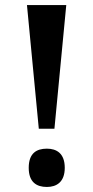

<svg xmlns="http://www.w3.org/2000/svg" viewBox="-20 -734 370 762"><path d="M134 -223H196L243 -714H87ZM166 8C204 8 237 -11 237 -68C237 -126 204 -144 166 -144C125 -144 94 -126 94 -68C94 -11 125 8 166 8Z"/></svg>

Font: Noto Serif Georgian Condensed Bold
Style: Regular
Weight: 700
Width: 3
Designer: Monotype Design Team, Akaki Razmadze
Foundry: Google LLC
Version: Version 2.003